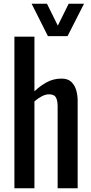

<svg xmlns="http://www.w3.org/2000/svg" viewBox="-20 -1006 485 1026"><path d="M57 0V-810H164V-518Q193 -546 229 -566Q265 -586 309 -586Q343 -586 361.5 -568Q380 -550 387.5 -523Q395 -496 395 -468V0H288V-437Q288 -468 279 -485Q270 -502 242 -502Q223 -502 202.5 -491Q182 -480 164 -464V0ZM236 -813 149 -986H231L289 -869L347 -986H429L341 -813Z"/></svg>

Font: Oswald
Style: Regular
Weight: 400
Designer: Vernon Adams
Foundry: Vernon Adams
Version: Version 4.103; ttfautohint (v1.8.3)